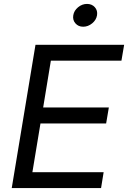

<svg xmlns="http://www.w3.org/2000/svg" viewBox="-20 -955 650 975"><path d="M39.6 0 160.2 -727.5H610.4L596.7 -647H238.3L199.2 -409.2H532.7L519 -328.1H185.5L144.5 -80.6H506.3L493.2 0ZM402.3 -819.3Q377.9 -819.3 363 -836.4Q348.1 -853.5 352.1 -877.4Q356 -901.4 376.5 -918.2Q397 -935.1 421.9 -935.1Q446.8 -935.1 461.7 -918.2Q476.6 -901.4 472.7 -877.4Q468.8 -853.5 448 -836.4Q427.2 -819.3 402.3 -819.3Z"/></svg>

Font: Inter 18pt
Style: Italic
Weight: 400
Italic angle: -9.3988°
Designer: Rasmus Andersson
Foundry: rsms
Version: Version 4.001;git-66647c0bb